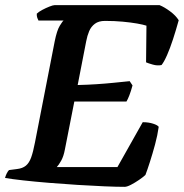

<svg xmlns="http://www.w3.org/2000/svg" viewBox="-30 -724 713 744"><path d="M453 0Q422.5 0 374.5 -2Q326.5 -4 270.8 -7.5Q215 -11 160 -15.5Q105 -20 60 -25Q15 -30 -10.5 -34.5Q-8 -44 -3.5 -52.8Q1 -61.5 5 -65L36 -69Q57.5 -71.5 70.2 -82Q83 -92.5 90.8 -114Q98.5 -135.5 105.5 -172L182 -564Q190.5 -606 201.5 -624Q212.5 -642 216.5 -644.5H119Q117 -648.5 114.5 -655Q112 -661.5 112.5 -671Q119.5 -678 133.5 -685.5Q147.5 -693 161.5 -698.5Q175.5 -704 181 -704H588.5Q607 -696.5 629 -680.2Q651 -664 662.5 -645.5Q652 -607.5 640.5 -572.2Q629 -537 617.5 -510.8Q606 -484.5 596 -472Q580 -468.5 561.8 -473.8Q543.5 -479 536 -482.5L537.5 -624.5Q525.5 -628.5 501.5 -632.8Q477.5 -637 445.8 -640Q414 -643 377 -643Q352.5 -643 337.8 -632Q323 -621 315.5 -603.2Q308 -585.5 304 -564L271 -394.5Q311.5 -395.5 345.2 -397.8Q379 -400 410.2 -403.2Q441.5 -406.5 472.5 -409.5L483.5 -393Q477.5 -370.5 471.2 -354.5Q465 -338.5 460 -330.5H258L221.5 -145Q216.5 -118 207 -101.2Q197.5 -84.5 190 -76.5H425L523 -250.5Q545.5 -250.5 563.2 -244.8Q581 -239 585 -232.5Q580.5 -200 570.8 -164Q561 -128 551 -96.8Q541 -65.5 533.5 -46Q525 -38 509 -27Q493 -16 477.5 -8Q462 0 453 0Z"/></svg>

Font: Texturina Medium
Style: Italic
Weight: 500
Italic angle: -11°
Designer: Guillermo Torres Carreño
Foundry: Omnibus-Type
Version: Version 1.002